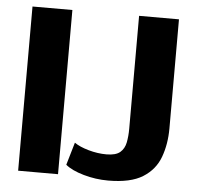

<svg xmlns="http://www.w3.org/2000/svg" viewBox="-50 -718 797 777"><g transform="rotate(5 348.5 -329.5)"><path d="M51 0V-667H213V0ZM646 -224Q646 -160 626.5 -107Q607 -54 557.5 -23Q508 8 417 8Q366 8 317 -6Q268 -20 243 -41L270 -133Q291 -118 328 -107.5Q365 -97 401 -97Q439 -97 456.5 -112Q474 -127 479 -152.5Q484 -178 484 -208V-667H646Z"/></g></svg>

Font: Epunda Sans ExtraBold
Style: Regular
Weight: 800
Designer: Simon Atzbach
Foundry: typofactur
Version: Version 2.204; ttfautohint (v1.8.4.7-5d5b)